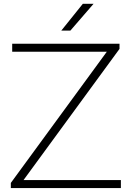

<svg xmlns="http://www.w3.org/2000/svg" viewBox="-20 -964 675 984"><path d="M35.5 0V-26.5L527.5 -699H42.5V-740H592.5V-713.5L100.5 -41H599.5V0ZM294 -807 404.5 -944.5H459.5L340.5 -807Z"/></svg>

Font: Encode Sans Exp XLt
Style: Regular
Weight: 200
Width: 7
Designer: Multiple Designers
Foundry: Impallari Type
Version: Version 3.002; ttfautohint (v1.8.3) -l 8 -r 50 -G 200 -x 14 